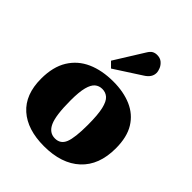

<svg xmlns="http://www.w3.org/2000/svg" viewBox="-227 -953 1103 1103"><g transform="rotate(45 324.5 -401.5)"><path d="M317 14Q182 14 106.5 -53Q31 -120 31 -249Q31 -345 69.5 -407.5Q108 -470 176.5 -500.5Q245 -531 337 -531Q420 -531 483.5 -503.5Q547 -476 582.5 -418.5Q618 -361 618 -269Q618 -133 538.5 -59.5Q459 14 317 14ZM330 -62Q375 -62 392 -104.5Q409 -147 409 -251Q409 -333 398.5 -377.5Q388 -422 368.5 -439Q349 -456 322 -456Q296 -456 277.5 -440.5Q259 -425 249 -387Q239 -349 239 -281Q239 -160 261 -111Q283 -62 330 -62ZM274 -574 242 -606 351 -781Q364 -803 377 -810Q390 -817 406 -817Q431 -817 446.5 -804Q462 -791 469.5 -773.5Q477 -756 477 -741Q477 -704 435 -678Z"/></g></svg>

Font: Literata 36pt ExtraBold
Style: Regular
Weight: 800
Designer: Latin by Veronika Burian and Jose Scaglione. Greek by Irene Vlachou. Cyrillic by Vera Evstafieva.
Foundry: TypeTogether
Version: Version 3.002